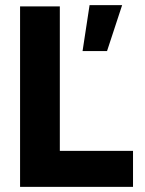

<svg xmlns="http://www.w3.org/2000/svg" viewBox="-20 -730 565 750"><path d="M58.4 0V-705H213.7V-42L109.4 -140.7H499.6V0ZM302.5 -530.5 329.9 -710H457.1L398.1 -530.5Z"/></svg>

Font: TikTok Sans Light
Style: Regular
Weight: 300
Version: Version 4.000